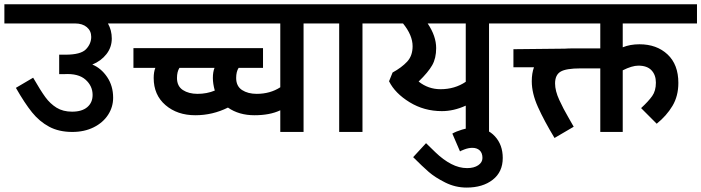

<svg xmlns="http://www.w3.org/2000/svg" viewBox="-50 -602 3200 876"><path d="M442.5 -495Q460 -463.8 460 -426.2Q460 -386.2 435.6 -355Q411.2 -323.8 371.2 -307.5Q411.2 -291.2 438.8 -250.6Q466.2 -210 466.2 -156.2Q466.2 -113.8 443.1 -78.1Q420 -42.5 377.5 -21.2Q335 0 280 0Q218.8 0 174.4 -23.8Q130 -47.5 96.2 -89.4Q62.5 -131.2 22.5 -201.2L101.2 -247.5Q135 -188.8 156.9 -158.8Q178.8 -128.8 208.1 -110.6Q237.5 -92.5 278.8 -92.5Q323.8 -92.5 348.1 -113.1Q372.5 -133.8 372.5 -168.8Q372.5 -210 340 -238.8Q307.5 -267.5 243.8 -263.8H220V-352.5H248.8Q318.8 -352.5 342.5 -377.5Q366.2 -402.5 366.2 -433.8Q366.2 -461.2 346.2 -478.1Q326.2 -495 292.5 -495H-30V-582.5H561.2V-495Z M1335 -495V0H1228.8V-98.8Q1181.2 -76.2 1111.2 -76.2Q1040 -76.2 990 -111.2Q920 -76.2 841.2 -76.2Q758.8 -76.2 705 -122.5Q651.2 -168.8 651.2 -246.2Q651.2 -273.8 658.8 -292.5H558.8V-382.5H1150V-292.5H1038.8Q1027.5 -275 1027.5 -246.2Q1027.5 -208.8 1054.4 -191.2Q1081.2 -173.8 1121.2 -173.8Q1182.5 -173.8 1228.8 -203.8V-495H501.2V-582.5H1446.2V-495ZM851.2 -173.8Q893.8 -173.8 930 -188.8Q921.2 -220 921.2 -246.2Q921.2 -273.8 928.8 -292.5H768.8Q757.5 -275 757.5 -246.2Q757.5 -208.8 784.4 -191.2Q811.2 -173.8 851.2 -173.8Z M1603.8 -495V0H1497.5V-495H1386.2V-582.5H1712.5V-495Z M2181.2 -495V0H2075V-120Q2020 -95 1966.2 -95Q1885 -95 1818.8 -135.6Q1752.5 -176.2 1725 -231.2L1741.2 -271.2Q1782.5 -293.8 1807.5 -320.6Q1832.5 -347.5 1832.5 -391.2Q1832.5 -441.2 1788.8 -495H1652.5V-582.5H2292.5V-495ZM1901.2 -495Q1940 -437.5 1940 -382.5Q1940 -336.2 1921.9 -304.4Q1903.8 -272.5 1860 -230Q1903.8 -195 1960 -195Q2025 -195 2075 -228.8V-495Z M2115 -18.8Q2172.5 -18.8 2208.1 20Q2243.8 58.8 2243.8 118.8Q2243.8 182.5 2198.1 218.1Q2152.5 253.8 2078.8 253.8Q2027.5 253.8 1981.2 230.6Q1935 207.5 1906.2 182.5Q1877.5 157.5 1835 115L1893.8 51.2Q1901.2 58.8 1936.9 93.1Q1972.5 127.5 2008.8 146.2Q2045 165 2081.2 165Q2112.5 165 2131.9 151.9Q2151.2 138.8 2151.2 118.8Q2151.2 96.2 2138.8 84.4Q2126.2 72.5 2105 72.5Q2087.5 72.5 2068.1 80Q2048.8 87.5 2048.8 88.8L2013.8 7.5Q2031.2 -2.5 2058.1 -10.6Q2085 -18.8 2115 -18.8Z M2791.2 -386.2Q2825 -400 2867.5 -400Q2946.2 -400 2995.6 -353.8Q3045 -307.5 3045 -223.8Q3045 -163.8 3018.1 -118.8Q2991.2 -73.8 2946.2 -37.5L2875 -108.8Q2908.8 -140 2925.6 -163.8Q2942.5 -187.5 2942.5 -225Q2942.5 -260 2922.5 -281.2Q2902.5 -302.5 2862.5 -302.5Q2833.8 -302.5 2791.2 -281.2V0H2688.8V-290H2598.8Q2532.5 -290 2507.5 -275Q2482.5 -260 2482.5 -221.2Q2482.5 -187.5 2501.9 -145.6Q2521.2 -103.8 2541.9 -68.8Q2562.5 -33.8 2567.5 -23.8L2480 27.5Q2432.5 -51.2 2404.4 -113.8Q2376.2 -176.2 2376.2 -231.2Q2376.2 -267.5 2386.2 -295H2292.5V-377.5L2527.5 -380Q2540 -381.2 2567.5 -381.2H2688.8V-495H2232.5V-582.5H3130V-495H2791.2Z"/></svg>

Font: Cambay
Style: Bold
Weight: 700
Designer: Pooja Saxena
Foundry: Pooja Saxena
Version: Version 1.096;PS 001.096;hotconv 1.0.70;makeotf.lib2.5.58329